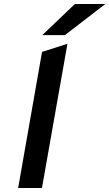

<svg xmlns="http://www.w3.org/2000/svg" viewBox="-20 -941 547 961"><path d="M70.8 0 190.4 -681.2 317.6 -722 190 0ZM191.4 -765 354.8 -921H507.2L304.6 -765Z"/></svg>

Font: Overpass
Style: Italic
Weight: 400
Italic angle: -10°
Designer: Delve Withrington, Dave Bailey, Thomas Jockin
Foundry: Delve Fonts LLC
Version: Version 4.000